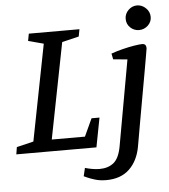

<svg xmlns="http://www.w3.org/2000/svg" viewBox="-69 -761 869 986"><g transform="rotate(-5 366.0 -268.0)"><path d="M-10 0 -4 -37 83 -58 180 -554 101 -575 108 -612H369L362 -575L275 -554L178 -60H349L391 -151H432L403 0ZM439 172Q407 172 381 164Q355 156 340 149Q325 142 325 142L335 100Q352 105 371.5 108.5Q391 112 410 112Q454 112 482.5 89Q511 66 522 5L601 -436L528 -443L522 -473Q550 -483 582 -491Q614 -499 642 -503.5Q670 -508 683 -508Q704 -508 704 -485Q704 -483 698 -449Q692 -415 682.5 -360.5Q673 -306 661 -240.5Q649 -175 637.5 -108.5Q626 -42 616 14Q603 87 558.5 129.5Q514 172 439 172ZM674 -581Q648 -581 629 -599Q610 -617 610 -644Q610 -670 629 -689Q648 -708 674 -708Q699 -708 719 -689Q739 -670 739 -643Q739 -617 719.5 -599Q700 -581 674 -581Z"/></g></svg>

Font: Manuale Medium
Style: Italic
Weight: 500
Italic angle: -11°
Version: Version 1.002